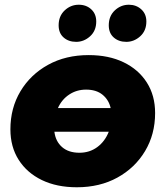

<svg xmlns="http://www.w3.org/2000/svg" viewBox="-20 -783 700 812"><path d="M305 9Q220 9 157 -21.5Q94 -52 59 -107Q24 -162 24 -236Q24 -326 66.5 -397Q109 -468 183.5 -509Q258 -550 355 -550Q440 -550 503 -519.5Q566 -489 601 -434Q636 -379 636 -305Q636 -215 593.5 -144Q551 -73 476.5 -32Q402 9 305 9ZM316 -137Q359 -137 391.5 -161Q424 -185 440 -226H210Q215 -185 242.5 -161Q270 -137 316 -137ZM225 -326H448Q440 -361 413.5 -382.5Q387 -404 344 -404Q304 -404 272.5 -383Q241 -362 225 -326ZM514 -606Q482 -606 461 -624.5Q440 -643 440 -676Q440 -715 465.5 -739Q491 -763 525 -763Q556 -763 577.5 -743.5Q599 -724 599 -692Q599 -653 573 -629.5Q547 -606 514 -606ZM302 -606Q270 -606 249 -624.5Q228 -643 228 -676Q228 -715 253.5 -739Q279 -763 313 -763Q345 -763 366 -743.5Q387 -724 387 -692Q387 -653 361 -629.5Q335 -606 302 -606Z"/></svg>

Font: Montserrat ExtraBold
Style: Italic
Weight: 800
Italic angle: -11.3°
Designer: Julieta Ulanovsky
Foundry: Julieta Ulanovsky
Version: Version 9.000; ttfautohint (v1.8.4.7-5d5b)